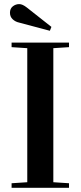

<svg xmlns="http://www.w3.org/2000/svg" viewBox="-20 -901 387 921"><path d="M35.6 0V-22L110.8 -26.9V-669.9L35.6 -674.8V-696.8H311V-674.8L235.8 -669.9V-26.9L311 -22V0ZM27.8 -839.8Q27.8 -859.9 41.5 -870.6Q55.2 -881.3 72.3 -881.3Q87.9 -881.3 108.4 -865.2L226.6 -772L219.2 -753.4L72.3 -792.5Q53.7 -796.4 40.8 -808.6Q27.8 -820.8 27.8 -839.8Z"/></svg>

Font: Vidaloka
Style: Regular
Weight: 400
Designer: Cyreal (www.cyreal.org)
Foundry: Cyreal (www.cyreal.org)
Version: Version 1.011